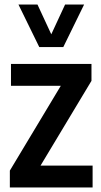

<svg xmlns="http://www.w3.org/2000/svg" viewBox="-20 -828 448 848"><path d="M23.5 0V-74.5L248.5 -449H28.5V-545.5H384V-471L159 -96.5H389V0ZM153.5 -620 61.5 -808H145.5L206.5 -676.5L267.5 -808H351.5L259.5 -620Z"/></svg>

Font: Encode Sans Cnd SmBold
Style: Regular
Weight: 600
Width: 3
Designer: Multiple Designers
Foundry: Impallari Type
Version: Version 3.002; ttfautohint (v1.8.3) -l 8 -r 50 -G 200 -x 14 